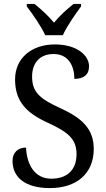

<svg xmlns="http://www.w3.org/2000/svg" viewBox="-20 -951 544 981"><path d="M211 -771H301C321 -816 366 -880 394 -918V-931H356C322 -904 283 -869 256 -835C228 -869 190 -904 156 -931H117V-918C146 -880 191 -816 211 -771ZM235 10C370 10 459 -63 459 -190C459 -294 397 -349 287 -399C179 -448 144 -483 144 -560C144 -630 184 -675 254 -675C331 -675 360 -612 360 -548C407 -548 435 -569 435 -612C435 -669 372 -724 260 -724C144 -724 57 -656 57 -545C57 -435 112 -375 224 -324C330 -275 371 -240 371 -163C371 -83 323 -38 242 -38C157 -38 117 -110 113 -197C70 -197 44 -170 44 -129C44 -46 107 10 235 10Z"/></svg>

Font: Noto Serif Ethiopic SemiCondensed
Style: Regular
Weight: 400
Width: 4
Designer: Monotype Design Team
Foundry: Monotype Imaging Inc.
Version: Version 2.102